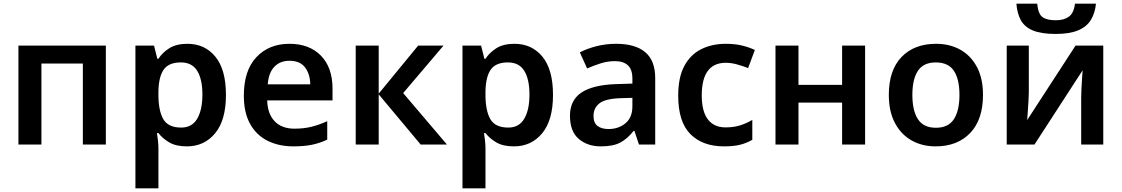

<svg xmlns="http://www.w3.org/2000/svg" viewBox="-20 -792 6146 1052"><path d="M560 -542V0H434V-444H207V0H81V-542Z M1007 -552Q1102 -552 1160 -481.5Q1218 -411 1218 -272Q1218 -133 1158.5 -61.5Q1099 10 1004 10Q944 10 907 -12Q870 -34 848 -63H840Q843 -44 845.5 -21.5Q848 1 848 20V240H722V-542H824L842 -470H848Q870 -504 908 -528Q946 -552 1007 -552ZM971 -450Q904 -450 876.5 -410Q849 -370 848 -289V-273Q848 -186 874.5 -139.5Q901 -93 973 -93Q1032 -93 1060.5 -141.5Q1089 -190 1089 -274Q1089 -358 1060.5 -404Q1032 -450 971 -450Z M1566 -552Q1675 -552 1738.5 -487Q1802 -422 1802 -306V-242H1444Q1446 -168 1485 -127.5Q1524 -87 1593 -87Q1645 -87 1687 -97.5Q1729 -108 1773 -128V-27Q1733 -8 1690 1Q1647 10 1587 10Q1508 10 1446.5 -20.5Q1385 -51 1350.5 -113Q1316 -175 1316 -267Q1316 -406 1385 -479Q1454 -552 1566 -552ZM1566 -459Q1515 -459 1483.5 -426.5Q1452 -394 1447 -330H1680Q1679 -386 1651.5 -422.5Q1624 -459 1566 -459Z M2271 -542H2410L2189 -282L2429 0H2285L2055 -275V0H1929V-542H2055V-279Z M2799 -552Q2894 -552 2952 -481.5Q3010 -411 3010 -272Q3010 -133 2950.5 -61.5Q2891 10 2796 10Q2736 10 2699 -12Q2662 -34 2640 -63H2632Q2635 -44 2637.5 -21.5Q2640 1 2640 20V240H2514V-542H2616L2634 -470H2640Q2662 -504 2700 -528Q2738 -552 2799 -552ZM2763 -450Q2696 -450 2668.5 -410Q2641 -370 2640 -289V-273Q2640 -186 2666.5 -139.5Q2693 -93 2765 -93Q2824 -93 2852.5 -141.5Q2881 -190 2881 -274Q2881 -358 2852.5 -404Q2824 -450 2763 -450Z M3356 -552Q3461 -552 3515.5 -506Q3570 -460 3570 -364V0H3481L3456 -75H3452Q3417 -31 3378 -10.5Q3339 10 3272 10Q3199 10 3151 -31Q3103 -72 3103 -158Q3103 -242 3164.5 -284Q3226 -326 3351 -331L3445 -334V-361Q3445 -412 3420 -434.5Q3395 -457 3350 -457Q3309 -457 3271.5 -445Q3234 -433 3197 -417L3157 -505Q3197 -526 3248.5 -539Q3300 -552 3356 -552ZM3379 -254Q3296 -251 3264 -225.5Q3232 -200 3232 -157Q3232 -118 3254.5 -101.5Q3277 -85 3314 -85Q3369 -85 3407 -116.5Q3445 -148 3445 -210V-256Z M3947 10Q3830 10 3763 -57Q3696 -124 3696 -268Q3696 -368 3729.5 -430.5Q3763 -493 3822 -522.5Q3881 -552 3957 -552Q4008 -552 4048 -542Q4088 -532 4116 -518L4079 -419Q4048 -431 4017 -439.5Q3986 -448 3957 -448Q3825 -448 3825 -269Q3825 -182 3858.5 -138Q3892 -94 3955 -94Q4000 -94 4035 -105Q4070 -116 4102 -135V-26Q4071 -8 4035.5 1Q4000 10 3947 10Z M4355 -542V-327H4594V-542H4720V0H4594V-230H4355V0H4229V-542Z M5366 -272Q5366 -137 5296 -63.5Q5226 10 5106 10Q5032 10 4974 -23Q4916 -56 4883 -119Q4850 -182 4850 -272Q4850 -407 4919.5 -479.5Q4989 -552 5109 -552Q5184 -552 5242 -519.5Q5300 -487 5333 -424.5Q5366 -362 5366 -272ZM4979 -272Q4979 -186 5009.5 -139Q5040 -92 5108 -92Q5176 -92 5206.5 -139Q5237 -186 5237 -272Q5237 -358 5206.5 -404Q5176 -450 5107 -450Q5040 -450 5009.5 -404Q4979 -358 4979 -272Z M5985 -772Q5980 -721 5957.5 -683.5Q5935 -646 5888 -626Q5841 -606 5764 -606Q5684 -606 5638.5 -625.5Q5593 -645 5573 -682Q5553 -719 5549 -772H5663Q5668 -717 5691 -699Q5714 -681 5766 -681Q5810 -681 5837 -701Q5864 -721 5870 -772ZM5617 -284Q5617 -266 5615 -234.5Q5613 -203 5611 -174.5Q5609 -146 5608 -134L5873 -542H6025V0H5904V-255Q5904 -277 5905.5 -307.5Q5907 -338 5909 -365.5Q5911 -393 5912 -407L5648 0H5496V-542H5617Z"/></svg>

Font: Noto Sans SemiBold
Style: Regular
Weight: 600
Designer: Monotype Design Team
Foundry: Monotype Imaging Inc.
Version: Version 2.007